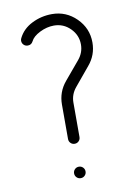

<svg xmlns="http://www.w3.org/2000/svg" viewBox="-77 -700 517 749"><g transform="rotate(-10 181.5 -325.0)"><path d="M45.4 -568.4Q45.4 -572.8 47.9 -578.1Q64.9 -612.8 102.1 -631.3Q139.2 -649.9 181.6 -649.9Q237.8 -649.9 278.1 -609.9Q318.4 -569.8 318.4 -513.7Q318.4 -463.9 286.1 -425.8L226.1 -353.5Q204.6 -327.6 204.6 -295.4V-159.2Q204.6 -149.4 198 -142.8Q191.4 -136.2 181.9 -136.2Q172.4 -136.2 165.8 -142.8Q159.2 -149.4 159.2 -159.2V-295.4Q159.2 -345.2 190.9 -383.3L251.5 -455.6Q272.9 -481.4 272.9 -513.7Q272.9 -550.8 246.1 -577.6Q219.2 -604.5 181.6 -604.5Q153.3 -604.5 125.5 -590.6Q97.7 -576.7 88.9 -558.1Q82.5 -545.4 68.4 -545.4Q58.6 -545.4 52 -552Q45.4 -558.6 45.4 -568.4ZM165.8 -6.6Q159.2 -13.2 159.2 -22.7Q159.2 -32.2 165.8 -38.8Q172.4 -45.4 181.9 -45.4Q191.4 -45.4 198 -38.8Q204.6 -32.2 204.6 -22.7Q204.6 -13.2 198 -6.6Q191.4 0 181.9 0Q172.4 0 165.8 -6.6Z"/></g></svg>

Font: OpenGost Type A TT
Style: Regular
Weight: 400
Version: Version 0.3